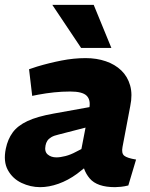

<svg xmlns="http://www.w3.org/2000/svg" viewBox="-23 -765 621 793"><path d="M507 1Q491 5 476.5 6.5Q462 8 452 8Q378 8 347.5 -28Q317 -64 317 -114L311 -138L346 -319Q352 -353 334.5 -370Q317 -387 267 -387Q233 -387 200 -383.5Q167 -380 135 -374L110 -369L97 -479L130 -490Q180 -505 231 -515Q282 -525 331 -525Q376 -525 414 -512Q452 -499 478 -474Q504 -449 514.5 -412Q525 -375 515 -327L483 -158Q478 -132 490 -122Q502 -112 539 -106ZM143 8Q103 8 66 -9.5Q29 -27 9.5 -62.5Q-10 -98 1 -151Q9 -190 29.5 -218Q50 -246 90.5 -265Q131 -284 199 -296L360 -325L342 -241L218 -209Q200 -205 189 -198.5Q178 -192 172.5 -183.5Q167 -175 165 -164Q160 -139 174 -127Q188 -115 210 -115Q226 -115 247.5 -120.5Q269 -126 291 -138L328 -157L351 -91L295 -47Q258 -20 218.5 -6Q179 8 143 8ZM312 -567 193 -745H364L437 -567Z"/></svg>

Font: REM
Style: Bold Italic
Weight: 700
Italic angle: -11°
Designer: Octavio Pardo
Foundry: Ashler Design
Version: Version 1.005;gftools[0.9.28]